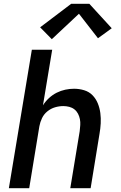

<svg xmlns="http://www.w3.org/2000/svg" viewBox="-20 -999 640 1019"><path d="M27 0 149 -735H257L208 -440Q221 -461 240 -478.5Q259 -496 281 -507Q303 -518 326.5 -523Q350 -528 373 -528Q401 -528 427 -520Q453 -512 471 -493.5Q489 -475 499 -450.5Q509 -426 512.5 -399Q516 -372 514.5 -344Q513 -316 508 -288L461 0H353L403 -303Q405 -319 406 -335.5Q407 -352 404 -367Q401 -382 394 -395.5Q387 -409 375 -418.5Q363 -428 347.5 -432Q332 -436 316 -436Q294 -436 272 -429.5Q250 -423 231.5 -408Q213 -393 203 -372Q193 -351 189 -329L135 0ZM255 -791 193 -854 358 -979H454L573 -849L500 -796L399 -926Z"/></svg>

Font: Iosevka SS04 SmBd Ex Obl
Style: Regular
Weight: 600
Width: 7
Italic angle: -9°
Monospace: yes
Designer: Belleve Invis
Foundry: Belleve Invis
Version: Version 19.0.0; ttfautohint (v1.8.4)